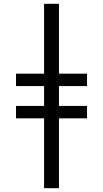

<svg xmlns="http://www.w3.org/2000/svg" viewBox="-20 -843 540 1006"><path d="M211 143V-223H64V-288H211V-392H64V-457H211V-823H289V-457H436V-392H289V-288H436V-223H289V143Z"/></svg>

Font: Iosevka Term
Style: Regular
Weight: 400
Monospace: yes
Designer: Belleve Invis
Foundry: Belleve Invis
Version: Version 30.0.1